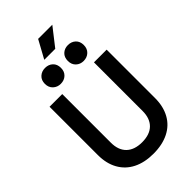

<svg xmlns="http://www.w3.org/2000/svg" viewBox="-319 -1173 1284 1284"><g transform="rotate(-45 323.5 -530.5)"><path d="M53 -243V-700H173V-240Q173 -170 212 -132Q251 -94 323 -94Q396 -94 434.5 -132Q473 -170 473 -240V-700H593V-243Q593 -163 561 -105Q529 -47 468 -16.5Q407 14 323 14Q239 14 178.5 -16.5Q118 -47 85.5 -105Q53 -163 53 -243ZM356 -830Q356 -865 377.5 -885Q399 -905 431 -905Q464 -905 485.5 -885Q507 -865 507 -830Q507 -796 485.5 -775.5Q464 -755 431 -755Q399 -755 377.5 -775.5Q356 -796 356 -830ZM139 -830Q139 -865 161 -885Q183 -905 215 -905Q248 -905 269.5 -885Q291 -865 291 -830Q291 -796 269.5 -775.5Q248 -755 215 -755Q183 -755 161 -775.5Q139 -796 139 -830ZM250 -947 320 -1075H454L354 -947Z"/></g></svg>

Font: Space Grotesk Frontify SemiBold
Style: Regular
Weight: 600
Designer: Florian Karsten
Version: Version 2.000